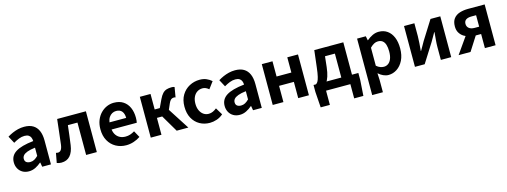

<svg xmlns="http://www.w3.org/2000/svg" viewBox="-12 -1452 6723 2544"><g transform="rotate(-15 3349.0 -180.0)"><path d="M216.4 13.8Q166.9 13.8 129.6 -7.9Q92.4 -29.5 71.8 -67.2Q51.2 -105 51.2 -152.6Q51.2 -242.2 127.9 -291.6Q204.7 -341 373.3 -359.4Q372.2 -386.8 363.1 -408.6Q354 -430.4 333.4 -442.9Q312.8 -455.5 278.1 -455.5Q239.3 -455.5 201.3 -440.5Q163.3 -425.6 124 -402.4L71.7 -500.1Q105.1 -520.7 142.2 -537.1Q179.3 -553.4 220.3 -563.5Q261.3 -573.5 305.1 -573.5Q376.4 -573.5 424 -545.7Q471.6 -517.8 495.9 -463Q520.1 -408.3 520.1 -327V0H400.4L389.9 -59.9H385.4Q349.3 -28.4 307 -7.3Q264.8 13.8 216.4 13.8ZM264.7 -101.1Q296.1 -101.1 321.6 -115.4Q347.1 -129.7 373.3 -155.8V-268.4Q305.4 -260.3 265.2 -245.2Q225 -230.1 208.1 -209.7Q191.1 -189.3 191.1 -163.8Q191.1 -130.8 211.7 -116Q232.3 -101.1 264.7 -101.1Z M661.5 13.8Q643.3 13.8 628.6 10.7Q614 7.7 599 2.3L623.6 -130.2Q630.1 -129.2 636.7 -127.7Q643.3 -126.2 651 -126.2Q676.2 -126.2 692.8 -147.7Q709.4 -169.2 715.9 -218.9Q726.9 -303.9 735.9 -389.5Q745 -475 755.2 -559.8H1149.4V0H1002.7V-444.1H871.3Q863.7 -377.8 855.7 -311.5Q847.8 -245.1 838.4 -178.6Q825.2 -85.4 781.4 -35.8Q737.5 13.8 661.5 13.8Z M1552.4 13.8Q1473.9 13.8 1410.7 -21.2Q1347.5 -56.1 1310.4 -121.9Q1273.2 -187.7 1273.2 -279.9Q1273.2 -348.1 1294.8 -402.2Q1316.4 -456.3 1353.6 -494.8Q1390.8 -533.2 1437.5 -553.4Q1484.3 -573.5 1533.7 -573.5Q1611.1 -573.5 1663 -539.3Q1714.9 -505.1 1741.4 -444.7Q1767.8 -384.4 1767.8 -306.4Q1767.8 -285.9 1765.9 -267.6Q1763.9 -249.4 1761.1 -238.4H1415.7Q1421.9 -192.8 1443.2 -162.1Q1464.4 -131.4 1497.1 -115.5Q1529.8 -99.6 1571.6 -99.6Q1605.6 -99.6 1636 -109.4Q1666.3 -119.3 1697.1 -138.2L1746.6 -47.9Q1705.7 -19.8 1655 -3Q1604.4 13.8 1552.4 13.8ZM1413.4 -336.9H1642.3Q1642.3 -393.2 1616.4 -426.7Q1590.6 -460.2 1536.1 -460.2Q1507 -460.2 1481.2 -446.4Q1455.4 -432.6 1437.4 -405.4Q1419.4 -378.2 1413.4 -336.9Z M1889.3 0V-559.8H2036V-347.2H2106.2L2157.1 -455.6Q2180.5 -504.9 2204.7 -530Q2229 -555.2 2258.8 -564.4Q2288.6 -573.5 2326 -573.5Q2337.6 -573.5 2348.4 -572.2Q2359.2 -570.8 2367.7 -566.4L2344.6 -429.8Q2339.9 -431.8 2334.9 -433Q2330 -434.1 2324 -434.1Q2310 -434.1 2297.7 -429.8Q2285.5 -425.5 2274 -412.4Q2262.4 -399.4 2250.3 -372.1L2216.3 -293.4L2404.9 0H2245L2108.4 -231.7H2036V0Z M2698.8 13.8Q2621.7 13.8 2560 -21.1Q2498.3 -55.9 2462.2 -121.7Q2426.2 -187.5 2426.2 -279.9Q2426.2 -372.8 2465.8 -438.4Q2505.4 -503.9 2570.8 -538.7Q2636.1 -573.5 2711.5 -573.5Q2764 -573.5 2804.1 -556.2Q2844.2 -538.8 2874.9 -511.4L2805.1 -417.6Q2784.6 -435.6 2763.9 -444.8Q2743.2 -454 2720.1 -454Q2677.4 -454 2644.9 -432.3Q2612.3 -410.7 2594.4 -371.7Q2576.5 -332.7 2576.5 -279.9Q2576.5 -227.4 2594.5 -188.2Q2612.5 -148.9 2643.7 -127.3Q2674.9 -105.8 2714.7 -105.8Q2745.4 -105.8 2773 -118.8Q2800.7 -131.9 2824 -150.9L2882.4 -53.9Q2842.4 -18.6 2793.8 -2.4Q2745.2 13.8 2698.8 13.8Z M3108.4 13.8Q3058.9 13.8 3021.6 -7.9Q2984.4 -29.5 2963.8 -67.2Q2943.2 -105 2943.2 -152.6Q2943.2 -242.2 3019.9 -291.6Q3096.7 -341 3265.3 -359.4Q3264.2 -386.8 3255.1 -408.6Q3246 -430.4 3225.4 -442.9Q3204.8 -455.5 3170.1 -455.5Q3131.3 -455.5 3093.3 -440.5Q3055.3 -425.6 3016 -402.4L2963.7 -500.1Q2997.1 -520.7 3034.2 -537.1Q3071.3 -553.4 3112.3 -563.5Q3153.3 -573.5 3197.1 -573.5Q3268.4 -573.5 3316 -545.7Q3363.6 -517.8 3387.9 -463Q3412.1 -408.3 3412.1 -327V0H3292.4L3281.9 -59.9H3277.4Q3241.3 -28.4 3199 -7.3Q3156.8 13.8 3108.4 13.8ZM3156.7 -101.1Q3188.1 -101.1 3213.6 -115.4Q3239.1 -129.7 3265.3 -155.8V-268.4Q3197.4 -260.3 3157.2 -245.2Q3117 -230.1 3100.1 -209.7Q3083.1 -189.3 3083.1 -163.8Q3083.1 -130.8 3103.7 -116Q3124.3 -101.1 3156.7 -101.1Z M3562.3 0V-559.8H3709V-350.9H3912V-559.8H4058.8V0H3912V-222.8H3709V0Z M4294 0V195.2H4167.9L4153 -20V-115.7H4767.9V-20L4753.5 195.2H4627.4V0ZM4534 -43.2V-444.1H4398.4L4382.6 -298.5Q4374.3 -226 4357.8 -175.5Q4341.2 -125.1 4317.8 -93.8Q4294.4 -62.5 4265.2 -47.7Q4236 -32.8 4202.1 -30.5L4186 -115.7Q4200.7 -123.9 4212.4 -142.5Q4224.2 -161 4235 -204.9Q4245.7 -248.9 4255.2 -330.9L4282.3 -559.8H4680.5V-43.2Z M4869.3 214.9V-559.8H4989L5000.4 -501.9H5003.2Q5038.3 -532.1 5080.5 -552.8Q5122.7 -573.5 5167.8 -573.5Q5236.7 -573.5 5286 -538.1Q5335.4 -502.6 5361.5 -439.1Q5387.6 -375.6 5387.6 -288.9Q5387.6 -192.9 5353.6 -125Q5319.5 -57.1 5265.3 -21.7Q5211.2 13.8 5149.7 13.8Q5113.5 13.8 5078.4 -2.2Q5043.2 -18.1 5011.3 -46.8L5016 44.4V214.9ZM5117.6 -107.4Q5151 -107.4 5178.1 -126.9Q5205.2 -146.4 5220.9 -186.2Q5236.5 -226.1 5236.5 -286.6Q5236.5 -340.3 5224.9 -377.5Q5213.2 -414.6 5189.1 -433.9Q5165.1 -453.2 5125.8 -453.2Q5097.5 -453.2 5071.2 -439Q5045 -424.9 5016 -395.7V-148.7Q5042.7 -125.3 5069 -116.3Q5095.2 -107.4 5117.6 -107.4Z M5513.3 0V-559.8H5655.3V-383.2Q5655.3 -340.9 5651.1 -287.8Q5646.9 -234.6 5642.5 -182.4H5646Q5660.6 -208.2 5680.2 -241.8Q5699.7 -275.5 5713.4 -300.5L5876.4 -559.8H6010.7V0H5868.6V-176.4Q5868.6 -218.8 5873.3 -272Q5878 -325.2 5882.4 -377.4H5878.2Q5863.7 -352.4 5844.4 -317.9Q5825.2 -283.5 5810.5 -259.3L5646.8 0Z M6472.8 0V-193.3H6399.4Q6358.1 -193.3 6315.9 -203.4Q6273.7 -213.4 6239.1 -235.7Q6204.6 -258 6183.4 -293.4Q6162.3 -328.8 6162.3 -379.5Q6162.3 -447.1 6192.8 -486.7Q6223.2 -526.3 6275.4 -543Q6327.6 -559.8 6391.6 -559.8H6619.4V0ZM6411.4 -294H6472.8V-451.1H6411.4Q6360.7 -451.1 6333.8 -432.6Q6306.9 -414.1 6306.9 -375.6Q6306.9 -338.7 6333.8 -316.3Q6360.7 -294 6411.4 -294ZM6111.9 0 6301.8 -270.2 6422.5 -229.9 6275.6 0Z"/></g></svg>

Font: Noto Sans HK Thin
Style: Regular
Weight: 100
Designer: Ryoko NISHIZUKA 西塚涼子 (kana, bopomofo & ideographs); Paul D. Hunt (Latin, Greek & Cyrillic); Sandoll Communications 산돌커뮤니
Foundry: Adobe
Version: Version 2.004-H2;hotconv 1.0.118;makeotfexe 2.5.65603